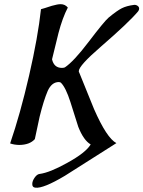

<svg xmlns="http://www.w3.org/2000/svg" viewBox="-20 -682 683 915"><path d="M28.3 1.5Q76.2 -137.7 118.7 -322Q161.1 -506.3 175.3 -638.2Q185.5 -640.6 227.1 -654.3Q254.4 -662.1 269 -662.1Q290 -662.1 303.2 -646Q277.8 -597.2 258.8 -524.9Q243.2 -461.9 228 -399.4Q237.3 -358.4 275.4 -358.4Q282.2 -358.4 289.1 -360.8Q331.5 -389.2 401.9 -481.9Q476.6 -580.1 497.1 -597.7Q537.1 -630.9 560.3 -642.6Q583.5 -654.3 618.7 -658.7Q627.4 -659.7 635.3 -654.5Q643.1 -649.4 643.1 -640.6Q643.1 -634.3 638.2 -627.9Q594.2 -575.2 460 -459Q355.5 -368.7 355.5 -342.8Q355.5 -338.9 357.9 -335.4Q393.1 -249 428.2 -162.1Q488.8 -23.9 534.7 0Q298.8 150.4 289.1 155.8Q186 217.3 148.4 212.4Q133.3 210.9 133.8 194.8Q133.8 180.7 145 164.6Q156.2 148.4 168.5 147Q217.3 140.6 300.3 94.2Q389.2 45.4 412.1 6.3Q378.4 -13.2 353 -77.6Q350.6 -83 315.4 -196.3Q293.5 -264.6 270.5 -287.6Q267.6 -290.5 260.3 -291Q226.6 -291 207.5 -249Q188 -203.6 168.9 -126Q157.7 -72.8 146 -19Q121.6 8.3 71.8 8.8Q47.4 8.3 28.3 1.5Z"/></svg>

Font: Accordance
Style: Italic
Weight: 400
Italic angle: -11°
Version: Version 1.2 (build January 31, 2020) Miklal Software Solutio